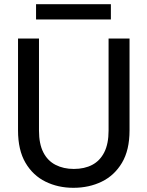

<svg xmlns="http://www.w3.org/2000/svg" viewBox="-20 -884 703 916"><path d="M330 12Q257 12 197 -17.5Q137 -47 101.5 -107.5Q66 -168 66 -262V-700H166V-261Q166 -198 186.5 -157.5Q207 -117 245 -97.5Q283 -78 332 -78Q383 -78 420 -97.5Q457 -117 477.5 -157.5Q498 -198 498 -261V-700H598V-262Q598 -168 562 -107.5Q526 -47 465.5 -17.5Q405 12 330 12ZM152 -791V-864H509V-791Z"/></svg>

Font: DM Sans 9pt Medium
Style: Regular
Weight: 500
Version: Version 4.004;gftools[0.9.30]